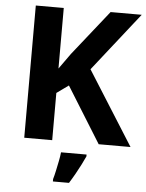

<svg xmlns="http://www.w3.org/2000/svg" viewBox="-61 -763 786 1033"><g transform="rotate(5 332.0 -246.5)"><path d="M664 0H492L305 -301L241 -255V0H90V-714H241V-387Q256 -408 271 -429Q286 -450 301 -471L494 -714H662L413 -398ZM432 71Q422 93 409.5 117.5Q397 142 382.5 168Q368 194 351 221H264V208Q270 188 275.5 162Q281 136 286.5 109Q292 82 294 61H432Z"/></g></svg>

Font: Noto Sans Sinhala
Style: Regular
Weight: 400
Designer: Jelle Bosma - Monotype Design Team
Foundry: Monotype Imaging Inc.
Version: Version 2.006